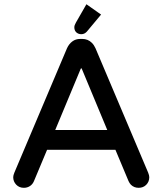

<svg xmlns="http://www.w3.org/2000/svg" viewBox="-20 -877 769 908"><path d="M361.3 -550.8 241.2 -262.2H487.3L367.2 -550.8Q365.7 -554.2 364.3 -554.2Q362.8 -554.2 361.3 -550.8ZM42.5 -39.1Q42.5 -47.4 47.9 -60.5L296.9 -648.9Q306.2 -669.4 322.3 -681.2Q337.9 -692.9 359.4 -692.9H369.1Q396 -692.9 414.6 -674.3Q424.8 -664.1 431.6 -648.9L680.7 -60.5Q686 -46.9 686 -39.1Q686 -17.6 671.4 -2.9Q657.2 11.2 635.7 11.2Q613.8 11.2 599.1 -3.4Q592.3 -10.7 587.9 -20.5L525.9 -168.5H202.6L140.6 -20.5Q134.3 -5.4 121.6 2.9Q108.9 11.2 92.8 11.2Q70.8 11.2 56.6 -3.7Q42.5 -18.6 42.5 -39.1ZM458 -808.1 391.1 -728 388.2 -725.1Q378.4 -715.3 364.3 -715.3Q352.5 -715.3 343.8 -721.7Q340.8 -724.1 340.3 -724.6Q331.5 -733.4 331.5 -748Q331.5 -757.3 338.9 -770L388.7 -856.9Z"/></svg>

Font: YuPearl-Medium
Style: Medium
Weight: 500
Designer: Max Yao
Foundry: Max-Everyday
Version: Version 1.011; ttfautohint (v1.8.3)